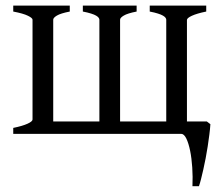

<svg xmlns="http://www.w3.org/2000/svg" viewBox="-20 -474 785 680"><path d="M26.9 0V-21Q60.1 -27.8 77.6 -35.9Q95.2 -43.9 95.2 -50.8V-404.3Q95.2 -410.2 78.9 -418.2Q62.5 -426.3 26.9 -433.1V-454.1H227.1V-433.1Q194.8 -426.8 181.6 -418.9Q168.5 -411.1 168.5 -404.3V-43.9H332V-404.3Q332 -407.2 329.6 -410.9Q327.1 -414.6 320.6 -418.5Q314 -422.4 302.5 -426Q291 -429.7 273.4 -433.1V-454.1H463.9V-433.1Q431.6 -426.8 418.5 -418.9Q405.3 -411.1 405.3 -404.3V-43.9H568.8V-404.3Q568.8 -407.2 566.4 -410.9Q564 -414.6 557.4 -418.5Q550.8 -422.4 539.3 -426Q527.8 -429.7 510.3 -433.1V-454.1H710.4V-433.1Q677.2 -426.3 659.7 -418.2Q642.1 -410.2 642.1 -403.3V-43.9H712.4L725.1 -34.2Q724.1 -17.1 721.4 3.2Q718.8 23.4 715.6 44.7Q712.4 65.9 708.3 86.9Q704.1 107.9 700 126.7Q695.8 145.5 691.9 160.6Q688 175.8 684.6 185.5H661.6Q663.1 152.3 660.9 119.1Q658.7 85.9 653.3 59.6Q647.9 33.2 639.9 16.6Q631.8 0 621.6 0Z"/></svg>

Font: Noto Serif Devanagari
Style: Regular
Weight: 400
Designer: Monotype Design Team
Foundry: Monotype Imaging Inc.
Version: Version 1.01